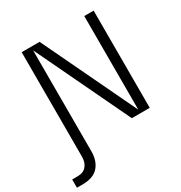

<svg xmlns="http://www.w3.org/2000/svg" viewBox="-254 -853 1138 1206"><g transform="rotate(-30 315.5 -249.5)"><path d="M-47 206V146H-7Q35 146 56.5 120Q78 94 78 53V-705H208L532 -26V-705H600V0H470L146 -679V53Q146 123 109 164.5Q72 206 -7 206Z"/></g></svg>

Font: TikTok Sans 24pt Light
Style: Regular
Weight: 300
Version: Version 4.000